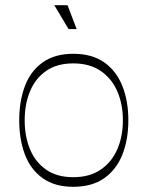

<svg xmlns="http://www.w3.org/2000/svg" viewBox="-20 -703 568 739"><path d="M262 16Q191 16 144.5 -17Q98 -50 76 -108Q54 -166 54 -240Q54 -314 76 -372Q98 -430 144.5 -463Q191 -496 262 -496Q334 -496 381 -463Q428 -430 451 -372Q474 -314 474 -240Q474 -166 451 -108Q428 -50 381 -17Q334 16 262 16ZM262 -21Q325 -21 367.5 -50Q410 -79 431.5 -128.5Q453 -178 453 -240Q453 -302 431.5 -351.5Q410 -401 367.5 -430Q325 -459 262 -459Q199 -459 157.5 -430Q116 -401 95.5 -351.5Q75 -302 75 -240Q75 -178 95.5 -128.5Q116 -79 157.5 -50Q199 -21 262 -21ZM244 -591 189 -683H240L275 -591Z"/></svg>

Font: Ojuju ExtraLight
Style: Regular
Weight: 200
Designer: Chisaokwu Joboson, Mirko Velimirovic
Foundry: Udi Foundry
Version: Version 1.000